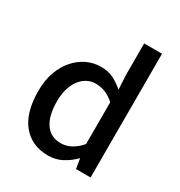

<svg xmlns="http://www.w3.org/2000/svg" viewBox="-188 -928 1005 1071"><g transform="rotate(30 315.0 -392.0)"><path d="M277 13Q325 13 365.5 -8.5Q406 -30 437 -62H440L450 0H544V-797H429V-593L434 -502Q400 -531 367 -547.5Q334 -564 286 -564Q240 -564 197.5 -544Q155 -524 122 -486.5Q89 -449 69.5 -395.5Q50 -342 50 -274Q50 -134 110.5 -60.5Q171 13 277 13ZM304 -82Q238 -82 203.5 -132Q169 -182 169 -276Q169 -321 180 -356.5Q191 -392 209.5 -416.5Q228 -441 253.5 -454.5Q279 -468 308 -468Q339 -468 368.5 -457Q398 -446 429 -418V-149Q371 -82 304 -82Z"/></g></svg>

Font: Alpha Sans Medium
Style: Regular
Weight: 500
Designer: [Spoqa Han Sans Neo] Dong-huui Kim  Younghwa Kang  Yujin Lee  [Noto Sans] Ryoko NISHIZUKA  (kana & ideographs); Paul D. 
Foundry: Spoqa (http://www.spoqa-han-sans.com)
Version: Version 1.100;hotconv 1.0.109;makeotfexe 2.5.65596